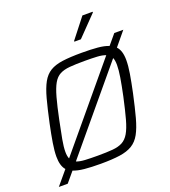

<svg xmlns="http://www.w3.org/2000/svg" viewBox="-169 -1040 1082 1219"><g transform="rotate(-20 371.5 -431.0)"><path d="M425 -778V-783L530 -917H599V-912L469 -778ZM17 55 95 -38Q68 -68 68 -131Q68 -168 76.5 -221Q85 -274 100 -345Q120 -438 137 -501Q154 -564 175.5 -603Q197 -642 230 -662Q263 -682 314.5 -689Q366 -696 444 -696Q507 -696 551.5 -692Q596 -688 626 -676L682 -743H743L666 -650Q695 -620 695 -556Q695 -517 686.5 -465.5Q678 -414 663 -343Q643 -251 626 -188.5Q609 -126 587.5 -87Q566 -48 532.5 -27.5Q499 -7 447.5 0.5Q396 8 318 8Q254 8 208.5 3.5Q163 -1 134 -13L77 55ZM132 -140Q132 -111 140 -93L586 -628Q564 -637 529 -639Q494 -641 444 -641Q384 -641 343.5 -637.5Q303 -634 276.5 -620Q250 -606 232 -574.5Q214 -543 198.5 -487Q183 -431 165 -344Q150 -272 141 -222.5Q132 -173 132 -140ZM318 -47Q378 -47 418 -50.5Q458 -54 484.5 -68Q511 -82 529.5 -113.5Q548 -145 563.5 -201Q579 -257 598 -344Q613 -415 621 -464Q629 -513 629 -547Q629 -578 621 -596L174 -60Q196 -51 231.5 -49Q267 -47 318 -47Z"/></g></svg>

Font: Saira Light
Style: Italic
Weight: 300
Italic angle: -12°
Designer: Hector Gatti with collaboration of the Omnibus-Type team
Foundry: Omnibus-Type
Version: Version 1.100; ttfautohint (v1.8.3)